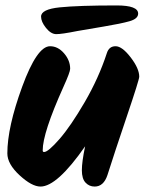

<svg xmlns="http://www.w3.org/2000/svg" viewBox="-20 -698 532 706"><path d="M373 -503Q381 -528 405 -528Q429 -528 460.5 -487Q492 -446 492 -416Q492 -405 446 -269Q400 -133 375 -54Q361 -12 328 -12Q308 -12 294.5 -26.5Q281 -41 281 -72Q281 -103 293 -160Q190 -12 129 -12Q97 -12 52 -53.5Q7 -95 7 -134Q7 -230 61.5 -379Q116 -528 164 -528Q193 -528 215.5 -502Q238 -476 238 -445Q238 -433 213 -378Q137 -209 137 -145Q137 -139 142 -139Q157 -139 198.5 -186.5Q240 -234 291.5 -322.5Q343 -411 373 -503ZM131 -637Q131 -664 200 -671Q269 -678 409 -678Q488 -678 488 -648Q488 -629 456.5 -620Q425 -611 362 -600.5Q299 -590 265 -584Q205 -572 186 -572.5Q167 -573 149 -595.5Q131 -618 131 -637Z"/></svg>

Font: Kalam
Style: Bold
Weight: 700
Version: Version 2.001;PS 1.0;hotconv 1.0.79;makeotf.lib2.5.61930; tt